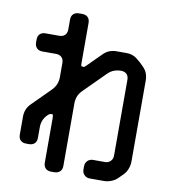

<svg xmlns="http://www.w3.org/2000/svg" viewBox="-81 -692 772 866"><g transform="rotate(10 304.5 -258.5)"><path d="M271 -387Q269 -389 268 -388Q263 -385 262 -391Q261 -394 261 -406V-586Q261 -602 252 -611.5Q243 -621 225 -621H211Q195 -621 185.5 -612Q176 -603 176 -586V-541Q176 -525 167 -515.5Q158 -506 140 -506H78Q62 -506 52.5 -497Q43 -488 43 -471V-459Q43 -443 52 -433Q61 -423 78 -423H140Q156 -423 166 -414Q176 -405 176 -388V-322Q176 -306 170 -290.5Q164 -275 150 -261L68 -179Q54 -165 48.5 -150Q43 -135 43 -119V-36Q43 -20 52 -10.5Q61 -1 78 -1H91Q107 -1 116.5 -10Q126 -19 126 -36V-85Q126 -119 150 -143Q159 -152 166 -152Q167 -152 168.5 -152Q170 -152 172 -152Q176 -151 176 -134V69Q176 85 185 94.5Q194 104 211 104H225Q241 104 251 95Q261 86 261 69V-218Q261 -234 266.5 -249Q272 -264 286 -278L382 -374Q396 -388 411.5 -393.5Q427 -399 443 -399Q459 -399 468.5 -390Q478 -381 478 -364V-16Q478 -1 468 9Q458 19 443 19H388Q373 19 363 29Q353 39 353 55V69Q353 84 363 94Q373 104 388 104H454Q469 104 486 97.5Q503 91 514 80L536 58Q547 47 553.5 30Q560 13 560 -2V-376Q560 -392 554.5 -407Q549 -422 535 -436Q521 -451 501 -466.5Q481 -482 454 -482H407Q391 -482 376 -476.5Q361 -471 347 -457L286 -396Q280 -390 277 -388Q273 -385 271 -387Z"/></g></svg>

Font: WDXL Lubrifont SC
Style: Regular
Weight: 400
Designer: [WDXL Lubrifont] Copyright 2020-2022 (c) NightFurySL2001, Skr-ZERO; [ZCOOL QingKe HuangYou] Copyright 2018-2022 (c) The 
Version: Version 2.001;hotconv 1.1.1;makeotfexe 2.6.0